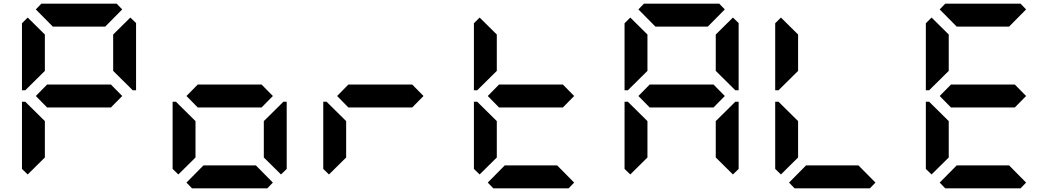

<svg xmlns="http://www.w3.org/2000/svg" viewBox="-20 -1020 5752 1040"><path d="M130 -75 99 -105V-469H117L130 -456L223 -364V-167ZM130 -544 117 -531H99V-894L130 -925L223 -833V-636ZM581 -562 642 -500 581 -438H235L174 -500L235 -562ZM174 -969 204 -1000H612L642 -969L550 -876H266ZM686 -925 717 -895V-531H699L686 -544L593 -636V-833Z M946 -75 915 -105V-469H933L946 -456L1039 -364V-167ZM1397 -562 1458 -500 1397 -438H1051L990 -500L1051 -562ZM1458 -31 1428 0H1020L990 -31L1082 -124H1366ZM1502 -456 1515 -469H1533V-105L1502 -75L1409 -167V-364Z M1762 -75 1731 -105V-469H1749L1762 -456L1855 -364V-167ZM2213 -562 2274 -500 2213 -438H1867L1806 -500L1867 -562Z M2578 -75 2547 -105V-469H2565L2578 -456L2671 -364V-167ZM2578 -544 2565 -531H2547V-894L2578 -925L2671 -833V-636ZM3029 -562 3090 -500 3029 -438H2683L2622 -500L2683 -562ZM3090 -31 3060 0H2652L2622 -31L2714 -124H2998Z M3394 -75 3363 -105V-469H3381L3394 -456L3487 -364V-167ZM3394 -544 3381 -531H3363V-894L3394 -925L3487 -833V-636ZM3845 -562 3906 -500 3845 -438H3499L3438 -500L3499 -562ZM3438 -969 3468 -1000H3876L3906 -969L3814 -876H3530ZM3950 -925 3981 -895V-531H3963L3950 -544L3857 -636V-833ZM3950 -456 3963 -469H3981V-105L3950 -75L3857 -167V-364Z M4210 -75 4179 -105V-469H4197L4210 -456L4303 -364V-167ZM4210 -544 4197 -531H4179V-894L4210 -925L4303 -833V-636ZM4722 -31 4692 0H4284L4254 -31L4346 -124H4630Z M5026 -75 4995 -105V-469H5013L5026 -456L5119 -364V-167ZM5026 -544 5013 -531H4995V-894L5026 -925L5119 -833V-636ZM5477 -562 5538 -500 5477 -438H5131L5070 -500L5131 -562ZM5070 -969 5100 -1000H5508L5538 -969L5446 -876H5162ZM5538 -31 5508 0H5100L5070 -31L5162 -124H5446Z"/></svg>

Font: DSEG7 Classic Mini
Style: Bold
Weight: 700
Designer: Keshikan(Twitter:@keshinomi_88pro)
Version: Version 0.46